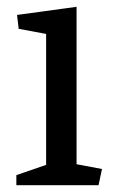

<svg xmlns="http://www.w3.org/2000/svg" viewBox="-20 -547 345 567"><path d="M206.1 -62 281.2 -47.9 271 0H28.3V-29.8L116.2 -60.1V-446.8L35.2 -461.9L30.3 -502.9L206.1 -526.9Z"/></svg>

Font: Brawler
Style: Regular
Weight: 400
Version: Version 1.000